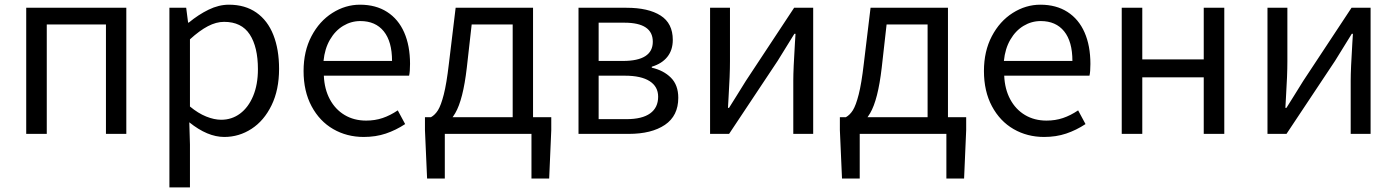

<svg xmlns="http://www.w3.org/2000/svg" viewBox="-20 -576 6009 826"><path d="M523.4 -542.6V0H435.8V-470.8H181.2V0H92.8V-542.6Z M781 -542.6 789.2 -478.8H792.2Q833.8 -513.2 877.6 -534.5Q921.4 -555.8 965 -555.8Q1034.4 -555.8 1082.9 -521.9Q1131.4 -488 1156 -425.7Q1180.6 -363.4 1180.6 -279.6Q1180.6 -189.6 1148.3 -123.2Q1116 -56.8 1062.2 -21.8Q1008.4 13.2 944.8 13.2Q872.6 13.2 794.4 -49.8L797.2 45.6V230.2H708.8V-542.6ZM1089.6 -278.2Q1089.6 -374 1054.3 -428Q1019 -482 944 -482Q910.2 -482 874.4 -463.3Q838.6 -444.6 797.2 -406.8V-117.8Q832.4 -88.6 867 -74.7Q901.6 -60.8 931.6 -60.8Q977.2 -60.8 1012.8 -87.3Q1048.4 -113.8 1069 -162.9Q1089.6 -212 1089.6 -278.2Z M1286 -270.6Q1286 -355.6 1320 -420.3Q1354 -485 1410 -520.4Q1466 -555.8 1528.8 -555.8Q1596.8 -555.8 1645.3 -524.7Q1693.8 -493.6 1718.9 -436.4Q1744 -379.2 1744 -301Q1744 -267.2 1740 -250.4H1373.2Q1375.6 -192.4 1399.1 -148.7Q1422.6 -105 1462.8 -81.1Q1503 -57.2 1555.2 -57.2Q1593.2 -57.2 1625.9 -68.2Q1658.6 -79.2 1691.2 -101.2L1723 -42.2Q1683.2 -16 1639.9 -1.4Q1596.6 13.2 1544.8 13.2Q1472.2 13.2 1413.5 -20.7Q1354.8 -54.6 1320.4 -119Q1286 -183.4 1286 -270.6ZM1530.2 -485.4Q1490.8 -485.4 1456.5 -464.8Q1422.2 -444.2 1399.6 -405.4Q1377 -366.6 1371.8 -313.8H1666.6Q1666.6 -397.2 1631 -441.3Q1595.4 -485.4 1530.2 -485.4Z M1817.4 192.2 1808.2 -16.4V-71.8H2351.6V-16.4L2342.6 192.2H2266.4V0H1893.6V192.2ZM2009.2 -470.8 1988.2 -284.4Q1972.2 -146.6 1938.4 -89.1Q1904.6 -31.6 1855.8 -20L1834 -71.8Q1851.4 -81.4 1864.3 -102Q1877.2 -122.6 1889.2 -169.5Q1901.2 -216.4 1911 -300.6L1940.2 -542.6H2273.2V-26.4H2185.6V-470.8Z M2874.4 -404.4Q2874.4 -360.6 2850.9 -331.3Q2827.4 -302 2784 -289V-284.8Q2834.6 -273.4 2866.3 -241.8Q2898 -210.2 2898 -155.2Q2898 -77.8 2840.6 -38.9Q2783.2 0 2684.6 0H2468.8V-542.6H2675.2Q2769.2 -542.6 2821.8 -509.2Q2874.4 -475.8 2874.4 -404.4ZM2788.4 -396.6Q2788.4 -478.4 2666.2 -478.4H2555.4V-313.8H2659.8Q2788.4 -313.8 2788.4 -396.6ZM2811.4 -160Q2811.4 -203.4 2774.8 -226.9Q2738.2 -250.4 2668.2 -250.4H2555.4V-63.4H2674.8Q2742.6 -63.4 2777 -88.2Q2811.4 -113 2811.4 -160Z M3120.4 -542.6V-312.2Q3120.4 -253.2 3114.4 -158.4Q3112.8 -134.2 3111.8 -112H3116.4Q3133 -138.2 3148.6 -163.4L3188.6 -227.8L3396.4 -542.6H3478.4V0H3392.8V-229.6Q3392.8 -277.2 3400 -393.6Q3401.2 -411 3402.4 -430.6H3397.5L3325.4 -314L3116.6 0H3034.8V-542.6Z M3602.4 192.2 3593.2 -16.4V-71.8H4136.6V-16.4L4127.6 192.2H4051.4V0H3678.6V192.2ZM3794.2 -470.8 3773.2 -284.4Q3757.2 -146.6 3723.4 -89.1Q3689.6 -31.6 3640.8 -20L3619 -71.8Q3636.4 -81.4 3649.3 -102Q3662.2 -122.6 3674.2 -169.5Q3686.2 -216.4 3696 -300.6L3725.2 -542.6H4058.2V-26.4H3970.6V-470.8Z M4213 -270.6Q4213 -355.6 4247 -420.3Q4281 -485 4337 -520.4Q4393 -555.8 4455.8 -555.8Q4523.8 -555.8 4572.3 -524.7Q4620.8 -493.6 4645.9 -436.4Q4671 -379.2 4671 -301Q4671 -267.2 4667 -250.4H4300.2Q4302.6 -192.4 4326.1 -148.7Q4349.6 -105 4389.8 -81.1Q4430 -57.2 4482.2 -57.2Q4520.2 -57.2 4552.9 -68.2Q4585.6 -79.2 4618.2 -101.2L4650 -42.2Q4610.2 -16 4566.9 -1.4Q4523.6 13.2 4471.8 13.2Q4399.2 13.2 4340.5 -20.7Q4281.8 -54.6 4247.4 -119Q4213 -183.4 4213 -270.6ZM4457.2 -485.4Q4417.8 -485.4 4383.5 -464.8Q4349.2 -444.2 4326.6 -405.4Q4304 -366.6 4298.8 -313.8H4593.6Q4593.6 -397.2 4558 -441.3Q4522.4 -485.4 4457.2 -485.4Z M4894.2 -542.6V-320.6H5158.6V-542.6H5247V0H5158.6V-243.2H4894.2V0H4805.8V-542.6Z M5518.4 -542.6V-312.2Q5518.4 -253.2 5512.4 -158.4Q5510.8 -134.2 5509.8 -112H5514.4Q5531 -138.2 5546.6 -163.4L5586.6 -227.8L5794.4 -542.6H5876.4V0H5790.8V-229.6Q5790.8 -277.2 5798 -393.6Q5799.2 -411 5800.4 -430.6H5795.5L5723.4 -314L5514.6 0H5432.8V-542.6Z"/></svg>

Font: 寒蝉端黑体 Light
Style: Regular
Weight: 300
Designer: ChillDuanSans {Warren2060}; 
Source Han Sans {Ryoko NISHIZUKA 西塚涼子 (kana, bopomofo & ideographs); Paul D. Hunt (Latin, G
Foundry: ChillType&Adobe
Version: Version 1.300;Glyphs 3.3 (3306)